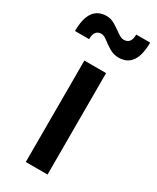

<svg xmlns="http://www.w3.org/2000/svg" viewBox="-211 -815 713 872"><g transform="rotate(30 145.0 -379.0)"><path d="M306 -752Q306 -621 215 -621Q189 -621 166.5 -634.5Q144 -648 126.5 -662Q109 -676 95 -676Q58 -676 58 -627H-16Q-16 -758 76 -758Q99 -758 121.5 -744Q144 -730 162.5 -716.5Q181 -703 195 -703Q233 -703 233 -752ZM88 -532H202V0H88Z"/></g></svg>

Font: Steamflix Grotesk
Style: Regular
Weight: 400
Designer: Julieta Ulanovsky
Foundry: Julieta Ulanovsky
Version: Version 4.000;PS 004.000;hotconv 1.0.88;makeotf.lib2.5.64775